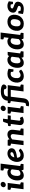

<svg xmlns="http://www.w3.org/2000/svg" viewBox="2625 -3412 967 6257"><g transform="rotate(-90 3108.5 -283.5)"><path d="M71 0 134 -517H275L212 0ZM190 0 217 -110 266 -99Q281 -96 289.5 -88Q298 -80 296 -65L288 0ZM156 -517 129 -407 80 -417Q65 -421 56.5 -428.5Q48 -436 50 -452L58 -517ZM211 -578Q176 -578 154 -603Q132 -628 135 -662Q140 -698 169 -722.5Q198 -747 232 -747Q268 -747 291.5 -722.5Q315 -698 310 -662Q306 -628 276.5 -603Q247 -578 211 -578Z M516 8Q458 8 420 -25.5Q382 -59 366 -119Q350 -179 360 -257Q369 -332 403.5 -393Q438 -454 492.5 -490Q547 -526 614 -526Q656 -526 683.5 -513.5Q711 -501 731 -480L764 -747H905L813 0H726Q698 0 694 -25L688 -69Q654 -34 610.5 -13Q567 8 516 8ZM579 -101Q614 -101 640.5 -115.5Q667 -130 691 -156L719 -381Q702 -403 681.5 -412Q661 -421 635 -421Q600 -421 573 -402.5Q546 -384 529 -347Q512 -310 506 -257Q497 -181 514.5 -141Q532 -101 579 -101ZM786 -747 759 -637 710 -647Q694 -651 686 -658.5Q678 -666 680 -682L688 -747ZM791 0 818 -110 868 -99Q883 -96 891 -88Q899 -80 897 -65L889 0Z M1164 8Q1102 8 1056 -19.5Q1010 -47 985 -96Q960 -145 960 -209Q960 -229 962 -249.5Q964 -270 969 -290Q978 -328 995 -363Q1012 -398 1036 -428Q1049 -442 1062.5 -455Q1076 -468 1092 -478Q1122 -499 1159 -511.5Q1196 -524 1238 -524Q1287 -524 1325.5 -505.5Q1364 -487 1385 -457Q1406 -427 1406 -392Q1406 -358 1392 -329Q1378 -300 1343 -277Q1319 -262 1285 -249.5Q1251 -237 1204.5 -228Q1158 -219 1098 -212Q1098 -206 1098 -198.5Q1098 -191 1099 -187Q1104 -142 1127 -120.5Q1150 -99 1192 -99Q1220 -99 1242 -106.5Q1264 -114 1279 -125Q1288 -131 1296.5 -137Q1305 -143 1314 -147Q1323 -151 1333 -151Q1348 -151 1358 -138L1395 -96Q1341 -43 1288.5 -17.5Q1236 8 1164 8ZM1108 -301Q1141 -306 1167.5 -311.5Q1194 -317 1213 -323.5Q1232 -330 1246 -338Q1263 -347 1270.5 -359.5Q1278 -372 1278 -387Q1278 -402 1266 -414.5Q1254 -427 1230 -427Q1200 -427 1176.5 -411.5Q1153 -396 1135 -367.5Q1117 -339 1108 -301Z M1507 0 1570 -517H1657Q1685 -517 1690 -492L1693 -457Q1728 -487 1767.5 -506Q1807 -525 1856 -525Q1912 -525 1948.5 -499.5Q1985 -474 1999.5 -430Q2014 -386 2007 -329L1967 0H1825L1866 -329Q1871 -370 1854 -393.5Q1837 -417 1799 -417Q1772 -417 1745.5 -404.5Q1719 -392 1694 -371L1648 0ZM1945 0 1972 -110 2021 -99Q2036 -96 2044.5 -88Q2053 -80 2051 -65L2043 0ZM1592 -517 1565 -407 1516 -417Q1501 -421 1492.5 -428.5Q1484 -436 1486 -452L1494 -517Z M2291 8Q2221 8 2187.5 -31.5Q2154 -71 2163 -139L2197 -416H2149Q2138 -416 2131 -423Q2124 -430 2125 -444L2133 -500L2217 -515L2261 -647Q2270 -669 2295 -669H2369L2350 -514H2480L2468 -416H2338L2305 -149Q2303 -128 2311.5 -115.5Q2320 -103 2338 -103Q2349 -103 2357.5 -106.5Q2366 -110 2372.5 -113.5Q2379 -117 2385 -117Q2396 -117 2403 -105L2437 -37Q2406 -15 2368 -3.5Q2330 8 2291 8Z M2553 0 2616 -517H2757L2694 0ZM2672 0 2699 -110 2748 -99Q2763 -96 2771.5 -88Q2780 -80 2778 -65L2770 0ZM2638 -517 2611 -407 2562 -417Q2547 -421 2538.5 -428.5Q2530 -436 2532 -452L2540 -517ZM2693 -578Q2658 -578 2636 -603Q2614 -628 2617 -662Q2622 -698 2651 -722.5Q2680 -747 2714 -747Q2750 -747 2773.5 -722.5Q2797 -698 2792 -662Q2788 -628 2758.5 -603Q2729 -578 2693 -578Z M2892 0 2944 -416 2906 -423Q2891 -427 2881.5 -434.5Q2872 -442 2874 -458L2881 -514H2956L2959 -543Q2967 -603 3003 -647Q3039 -691 3101 -715.5Q3163 -740 3250 -740Q3343 -740 3395 -725.5Q3447 -711 3467.5 -687.5Q3488 -664 3484 -637Q3480 -605 3456 -580Q3432 -555 3396 -555Q3363 -555 3346.5 -574.5Q3330 -594 3328 -609Q3327 -615 3326.5 -622.5Q3326 -630 3326 -634Q3314 -637 3295 -638.5Q3276 -640 3246 -640Q3198 -640 3166 -628Q3134 -616 3116 -589.5Q3098 -563 3093 -521V-514H3462L3432 -416H3085L3044 -82ZM2849 180Q2829 180 2808.5 177Q2788 174 2772 170L2786 98Q2788 85 2795.5 81.5Q2803 78 2826 78Q2847 78 2860 71.5Q2873 65 2880.5 50Q2888 35 2891 7L2931 -317H3072L3034 -1Q3026 59 3004 95Q2982 131 2953 149.5Q2924 168 2896.5 174Q2869 180 2849 180ZM3376 0 3403 -110 3453 -99Q3468 -96 3476 -88Q3484 -80 3483 -65L3474 0ZM3257 0 3321 -514H3462L3398 0Z M3749 8Q3683 8 3633.5 -25.5Q3584 -59 3560.5 -119Q3537 -179 3547 -260Q3557 -336 3594 -396Q3631 -456 3692 -490.5Q3753 -525 3835 -525Q3875 -525 3916.5 -515.5Q3958 -506 3997 -487L3986 -407L3916 -394Q3898 -408 3879 -414Q3860 -420 3831 -420Q3789 -420 3760.5 -400Q3732 -380 3715 -344Q3698 -308 3692 -260Q3683 -182 3708.5 -139.5Q3734 -97 3788 -97Q3817 -97 3839 -108Q3861 -119 3878.5 -130.5Q3896 -142 3911 -142Q3927 -142 3935 -130L3969 -79Q3918 -28 3861.5 -10Q3805 8 3749 8ZM3891 -432 3986 -407 3977 -329H3926Q3910 -329 3903.5 -338Q3897 -347 3896 -363Z M4186 8Q4127 8 4089 -25.5Q4051 -59 4035.5 -119Q4020 -179 4030 -257Q4039 -332 4073.5 -393.5Q4108 -455 4162 -490.5Q4216 -526 4284 -526Q4329 -526 4359.5 -510.5Q4390 -495 4412 -467L4422 -492Q4433 -517 4460 -517H4547L4483 0H4396Q4368 0 4364 -25L4358 -69Q4323 -34 4280.5 -13Q4238 8 4186 8ZM4249 -101Q4282 -101 4309.5 -115.5Q4337 -130 4361 -156L4389 -381Q4372 -403 4351 -412Q4330 -421 4305 -421Q4270 -421 4243 -402.5Q4216 -384 4199 -347Q4182 -310 4176 -257Q4167 -181 4184 -141Q4201 -101 4249 -101ZM4461 0 4488 -110 4538 -99Q4553 -96 4561 -88Q4569 -80 4567 -65L4559 0Z M4788 8Q4730 8 4692 -25.5Q4654 -59 4638 -119Q4622 -179 4632 -257Q4641 -332 4675.5 -393Q4710 -454 4764.5 -490Q4819 -526 4886 -526Q4928 -526 4955.5 -513.5Q4983 -501 5003 -480L5036 -747H5177L5085 0H4998Q4970 0 4966 -25L4960 -69Q4926 -34 4882.5 -13Q4839 8 4788 8ZM4851 -101Q4886 -101 4912.5 -115.5Q4939 -130 4963 -156L4991 -381Q4974 -403 4953.5 -412Q4933 -421 4907 -421Q4872 -421 4845 -402.5Q4818 -384 4801 -347Q4784 -310 4778 -257Q4769 -181 4786.5 -141Q4804 -101 4851 -101ZM5058 -747 5031 -637 4982 -647Q4966 -651 4958 -658.5Q4950 -666 4952 -682L4960 -747ZM5063 0 5090 -110 5140 -99Q5155 -96 5163 -88Q5171 -80 5169 -65L5161 0Z M5529 -525Q5607 -525 5661.5 -492.5Q5716 -460 5740.5 -400Q5765 -340 5755 -260Q5745 -179 5706 -119Q5667 -59 5605 -25.5Q5543 8 5463 8Q5385 8 5330.5 -25.5Q5276 -59 5250.5 -119Q5225 -179 5235 -260Q5245 -340 5285 -400Q5325 -460 5387.5 -492.5Q5450 -525 5529 -525ZM5476 -98Q5535 -98 5567.5 -138.5Q5600 -179 5609 -259Q5616 -312 5608.5 -347.5Q5601 -383 5578 -401Q5555 -419 5516 -419Q5476 -419 5448.5 -401Q5421 -383 5404 -347.5Q5387 -312 5381 -259Q5372 -179 5395 -138.5Q5418 -98 5476 -98Z M5946 8Q5898 8 5855.5 0Q5813 -8 5781 -19L5793 -107L5859 -114Q5868 -104 5899.5 -96Q5931 -88 5964 -88Q6001 -88 6021.5 -102.5Q6042 -117 6045 -141Q6047 -164 6030 -176.5Q6013 -189 5985.5 -197.5Q5958 -206 5931 -216Q5898 -228 5872 -245.5Q5846 -263 5833 -291.5Q5820 -320 5826 -363Q5832 -411 5861 -447Q5890 -483 5937.5 -504Q5985 -525 6045 -525Q6092 -525 6128 -512Q6164 -499 6195 -481L6187 -417L6119 -404Q6102 -410 6082.5 -417Q6063 -424 6036 -424Q6015 -424 5998.5 -418.5Q5982 -413 5972.5 -402Q5963 -391 5961 -375Q5959 -355 5976.5 -342Q5994 -329 6021.5 -320.5Q6049 -312 6076 -302Q6107 -290 6132.5 -274Q6158 -258 6171.5 -232Q6185 -206 6180 -165Q6173 -112 6143 -73.5Q6113 -35 6062.5 -13.5Q6012 8 5946 8ZM6092 -447 6187 -422 6178 -344H6127Q6111 -344 6104.5 -353Q6098 -362 6097 -378ZM5886 -67 5791 -92 5801 -170H5852Q5867 -170 5873.5 -161Q5880 -152 5882 -136Z"/></g></svg>

Font: Aleo ExtraBold
Style: Italic
Weight: 800
Italic angle: -7°
Designer: Alessio Laiso
Foundry: Alessio Laiso
Version: Version 2.001;gftools[0.9.29]